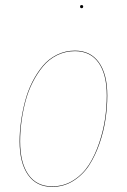

<svg xmlns="http://www.w3.org/2000/svg" viewBox="-20 -726 499 755"><path d="M300.8 -693.8Q294.9 -693.8 294.9 -700.2Q294.9 -706.1 300.8 -706.1Q307.1 -706.1 307.1 -700.2Q307.1 -693.8 300.8 -693.8ZM185.1 8.8Q123.5 8.8 90.3 -38.3Q57.1 -85.4 57.1 -169.9Q57.1 -207.5 62.5 -247.1Q67.9 -286.6 78.4 -327.1Q88.9 -367.7 106.9 -403.3Q125 -439 148.2 -466.8Q171.4 -494.6 204.1 -510.7Q236.8 -526.9 274.9 -526.9Q335.9 -526.9 368.9 -480.7Q401.9 -434.6 401.9 -350.1Q401.9 -305.2 395 -258.1Q388.2 -210.9 371.6 -162.6Q355 -114.3 330.8 -76.7Q306.6 -39.1 268.8 -15.1Q231 8.8 185.1 8.8ZM185.1 6.8Q231 6.8 268.3 -16.8Q305.7 -40.5 329.6 -77.9Q353.5 -115.2 369.9 -163.6Q386.2 -211.9 393.1 -258.5Q399.9 -305.2 399.9 -350.1Q399.9 -433.6 367.7 -479.2Q335.4 -524.9 274.9 -524.9Q236.8 -524.9 204.3 -508.8Q171.9 -492.7 148.9 -464.8Q126 -437 108.2 -401.9Q90.3 -366.7 79.8 -326.2Q69.3 -285.6 64.2 -246.6Q59.1 -207.5 59.1 -169.9Q59.1 -85.9 91.6 -39.6Q124 6.8 185.1 6.8Z"/></svg>

Font: Fira Sans Compressed Two
Style: Italic
Weight: 100
Width: 3
Italic angle: -8°
Designer: Carrois Corporate & Edenspiekermann AG
Foundry: Carrois Corporate GbR & Edenspiekermann AG
Version: Version 4.203;PS 004.203;hotconv 1.0.88;makeotf.lib2.5.64775